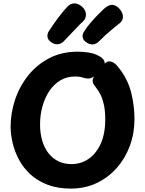

<svg xmlns="http://www.w3.org/2000/svg" viewBox="-20 -1086 850 1126"><path d="M561.6 -757.1Q576.6 -749.2 585.2 -738.7Q593.9 -728.2 593.9 -715.2Q593.9 -707.2 584.6 -692.4Q575.2 -677.6 560.7 -662Q546.2 -646.4 529.2 -635.9Q512.2 -625.4 496.7 -625.3Q479 -625.7 463.3 -631.6Q447.7 -637.4 420.1 -637.4Q371.4 -637.4 333.2 -614.2Q294.9 -590.9 268.7 -551.4Q242.6 -511.9 228.7 -461.5Q214.9 -411.1 214.9 -356.1Q214.9 -305.1 227.3 -262.4Q239.7 -219.8 263.4 -188.7Q287.2 -157.7 321.5 -140.6Q355.8 -123.6 398.8 -123.6Q454.6 -123.6 499.4 -154.2Q544.2 -184.9 570.7 -243.4Q597.2 -302 597.2 -385.6Q597.2 -434.2 590 -468.6Q582.8 -502.9 571.2 -527.1Q559.7 -551.2 546.2 -568.1Q539.3 -577.4 531.4 -588.3Q523.4 -599.1 523.4 -614Q523.4 -624.6 534.4 -643.2Q545.4 -661.8 561.8 -680.9Q578.1 -700.1 593.6 -713.1Q609.1 -726 617.9 -726Q635.4 -726 648.3 -717Q661.1 -708 671.6 -695Q682 -682 689.8 -671Q732.9 -611.2 750.7 -537.4Q768.6 -463.6 768.6 -386.6Q768.6 -304.6 741.7 -231.2Q714.8 -157.8 664.9 -101.3Q615.1 -44.8 546.8 -12.4Q478.6 20 395.2 20Q318.1 20 259.3 -2.5Q200.4 -25 159.1 -62.7Q117.8 -100.4 92.2 -148.1Q66.6 -195.7 54.4 -246.2Q42.3 -296.8 42.3 -343.4Q42.3 -422.7 68.2 -500.7Q94 -578.8 144.8 -642.7Q195.6 -706.7 268.9 -744.8Q342.2 -783 437.2 -783Q464.2 -783 499.3 -777.9Q534.3 -772.8 561.6 -757.1ZM314.1 -826.3Q296.4 -826.3 277.3 -840.5Q258.1 -854.7 258.1 -875.4Q258.1 -890.8 266.3 -902.8Q281 -925.9 299.4 -951.9Q317.8 -978 337.1 -1002.2Q356.3 -1026.4 371.6 -1042.8Q380.4 -1052.9 391.7 -1059.6Q402.9 -1066.2 416.1 -1066.2Q430.4 -1066.2 446.2 -1057.5Q461.9 -1048.8 472.9 -1033.7Q484 -1018.6 484 -1000Q484 -989.2 480 -979.1Q476 -969 467.6 -960.8Q452.8 -948.8 421.8 -915.2Q390.8 -881.7 353.4 -843.3Q346.1 -836 336.2 -831.2Q326.3 -826.3 314.1 -826.3ZM521.2 -825.3Q503.6 -825.3 483.9 -839.5Q464.2 -853.7 464.2 -874.4Q464.2 -888.2 473.4 -901.3Q487.6 -925 509.7 -950.8Q531.8 -976.7 554.1 -999.4Q576.3 -1022.2 590.3 -1034.8Q601.7 -1045.1 613.2 -1051.3Q624.7 -1057.4 636.3 -1057.4Q652.2 -1057.4 666.9 -1046.7Q681.7 -1035.9 691.3 -1019.9Q701 -1003.9 701 -987.4Q701 -966.4 684.4 -952Q669.4 -939.9 633.4 -910.4Q597.3 -880.9 559.8 -842.6Q552.4 -835.2 542.6 -830.3Q532.7 -825.3 521.2 -825.3Z"/></svg>

Font: Playpen Sans
Style: Regular
Weight: 400
Designer: Laura Meseguer, Veronika Burian, José Scaglione, Kostas Bartsokas, Vera Evstafieva, Tom Grace, Yorlmar Campos
Foundry: TypeTogether
Version: Version 2.000